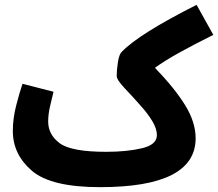

<svg xmlns="http://www.w3.org/2000/svg" viewBox="-20 -752 901 793"><path d="M788 -181Q788 -247 745 -317Q702 -387 620 -472Q660 -501 718.5 -533.5Q777 -566 861 -608L792 -732Q554 -612 483 -538Q472 -528 467 -495Q462 -462 462 -439Q462 -422 495 -387.5Q528 -353 563 -313Q591 -282 609.5 -251Q628 -220 628 -194Q628 -154 565.5 -139.5Q503 -125 419 -125L393 21Q788 21 788 -181ZM393 21 439 -11 419 -125Q274 -125 226.5 -160.5Q179 -196 179 -250Q179 -280 186.5 -312Q194 -344 201 -373L73 -406Q60 -368 46.5 -315Q33 -262 33 -211Q33 -114 112 -46.5Q191 21 393 21Z"/></svg>

Font: Noto Sans Arabic Condensed Extra
Style: Regular
Weight: 800
Width: 3
Designer: Nadine Chahine - Monotype Design Team
Foundry: Monotype Imaging Inc.
Version: Version 1.902